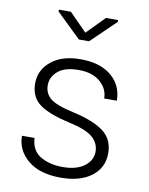

<svg xmlns="http://www.w3.org/2000/svg" viewBox="-85 -806 678 876"><g transform="rotate(10 254.5 -367.5)"><path d="M393.6 -134.3Q393.6 -172.4 363.8 -199.5Q334 -226.6 252.9 -244.6Q156.2 -265.6 112.1 -298.3Q67.9 -331.1 67.9 -394Q67.9 -456.1 117.9 -497.1Q168 -538.1 253.9 -538.1Q345.2 -538.1 397 -494.4Q448.7 -450.7 448.7 -380.4H390.1Q390.1 -424.8 354 -456.5Q317.9 -488.3 253.9 -488.3Q189 -488.3 157.5 -460.9Q126 -433.6 126 -396Q126 -358.9 152.8 -335.4Q179.7 -312 263.7 -293.5Q359.4 -272 405.5 -236.6Q451.7 -201.2 451.7 -137.2Q451.7 -69.8 399.2 -30Q346.7 9.8 256.8 9.8Q158.7 9.8 104.5 -35.6Q50.3 -81.1 50.3 -147.9H108.4Q111.8 -89.4 154.5 -64.5Q197.3 -39.6 256.8 -39.6Q321.3 -39.6 357.4 -66.7Q393.6 -93.8 393.6 -134.3ZM253.4 -661.1 334.5 -743.7H390.6V-735.4L276.9 -625.5H229.5L116.2 -735.4V-743.7H171.9Z"/></g></svg>

Font: Franko
Style: Light
Weight: 300
Designer: Google
Version: Version 1.200310; 2013